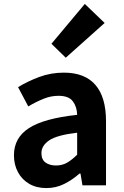

<svg xmlns="http://www.w3.org/2000/svg" viewBox="-20 -944 631 978"><path d="M216 14Q166 14 129 -7.5Q92 -29 71.5 -67Q51 -105 51 -153Q51 -242 127.5 -291.5Q204 -341 373 -359Q372 -400 351 -428Q330 -456 278 -456Q239 -456 201 -440.5Q163 -425 124 -402L72 -500Q121 -530 180 -552Q239 -574 305 -574Q412 -574 466 -511.5Q520 -449 520 -327V0H400L390 -60H385Q349 -28 307 -7Q265 14 216 14ZM265 -101Q297 -101 322 -115.5Q347 -130 373 -156V-268Q270 -256 230.5 -229Q191 -202 191 -164Q191 -131 212 -116Q233 -101 265 -101ZM315 -650 242 -721 412 -924 513 -827Z"/></svg>

Font: Source Han Sans TC
Style: Bold
Weight: 700
Designer: Ryoko NISHIZUKA Ë•øÂ°öÊ∂ºÂ≠ê (kana, bopomofo & ideographs); Paul D. Hunt (Latin, Greek & Cyrillic); Sandoll Communicatio
Foundry: Adobe
Version: Version 2.004;hotconv 1.0.118;makeotfexe 2.5.65603